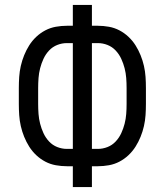

<svg xmlns="http://www.w3.org/2000/svg" viewBox="-20 -755 665 775"><path d="M274 0V-84H250Q228 -84 205.5 -88Q183 -92 163 -102.5Q143 -113 126.5 -128.5Q110 -144 98 -163Q86 -182 77.5 -203Q69 -224 64 -246Q59 -268 57.5 -290.5Q56 -313 56 -336V-399Q56 -422 57.5 -444.5Q59 -467 64 -489Q69 -511 77.5 -532Q86 -553 98 -572Q110 -591 126.5 -606.5Q143 -622 163 -632.5Q183 -643 205.5 -647Q228 -651 250 -651H274V-735H351V-651H375Q397 -651 419.5 -647Q442 -643 462 -632.5Q482 -622 498.5 -606.5Q515 -591 527 -572Q539 -553 547.5 -532Q556 -511 561 -489Q566 -467 567.5 -444.5Q569 -422 569 -399V-336Q569 -313 567.5 -290.5Q566 -268 561 -246Q556 -224 547.5 -203Q539 -182 527 -163Q515 -144 498.5 -128.5Q482 -113 462 -102.5Q442 -92 419.5 -88Q397 -84 375 -84H351V0ZM250 -154H274V-581H250Q230 -581 211 -573.5Q192 -566 178 -551Q164 -536 155.5 -517.5Q147 -499 142 -479.5Q137 -460 135.5 -440Q134 -420 134 -399V-336Q134 -315 135.5 -295Q137 -275 142 -255.5Q147 -236 155.5 -217.5Q164 -199 178 -184Q192 -169 211 -161.5Q230 -154 250 -154ZM351 -154H375Q395 -154 414 -161.5Q433 -169 447 -184Q461 -199 469.5 -217.5Q478 -236 483 -255.5Q488 -275 489.5 -295Q491 -315 491 -336V-399Q491 -420 489.5 -440Q488 -460 483 -479.5Q478 -499 469.5 -517.5Q461 -536 447 -551Q433 -566 414 -573.5Q395 -581 375 -581H351Z"/></svg>

Font: Zed Sans
Style: Regular
Weight: 400
Designer: Belleve Invis
Foundry: Belleve Invis
Version: Version 1.0.0; ttfautohint (v1.8.4)